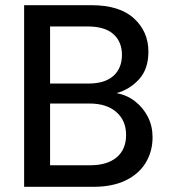

<svg xmlns="http://www.w3.org/2000/svg" viewBox="-20 -720 654 740"><path d="M73 0V-700H332Q441 -700 496.5 -649Q552 -598 552 -521Q552 -454 516 -414.5Q480 -375 429 -361Q469 -354 500.5 -329.5Q532 -305 550 -269.5Q568 -234 568 -191Q568 -137 542 -93.5Q516 -50 465 -25Q414 0 340 0ZM173 -398H321Q384 -398 417 -427.5Q450 -457 450 -509Q450 -559 417 -588.5Q384 -618 318 -618H173ZM173 -83H327Q393 -83 429.5 -113.5Q466 -144 466 -200Q466 -255 428.5 -288Q391 -321 325 -321H173Z"/></svg>

Font: DM Sans Medium
Style: Regular
Weight: 500
Designer: Colophon Foundry, Jonny Pinhorn
Foundry: Colophon Foundry
Version: Version 4.004; ttfautohint (v1.8.4.7-5d5b)